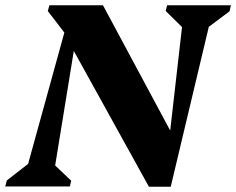

<svg xmlns="http://www.w3.org/2000/svg" viewBox="-59 -710 899 731"><path d="M-39 0 -33 -23 48 -86 186 -586 123 -668 129 -690H333L589 -213L634 -607L572 -668L577 -690H820L815 -667L736 -608L591 1H508L222 -516L151 -80L212 -22L207 0Z"/></svg>

Font: Platypi
Style: Bold Italic
Weight: 700
Italic angle: -13°
Designer: David Sargent
Foundry: Bolt Cutter Type
Version: Version 1.200; ttfautohint (v1.8.4.7-5d5b)